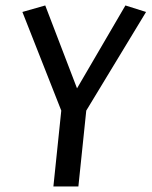

<svg xmlns="http://www.w3.org/2000/svg" viewBox="-20 -670 545 690"><path d="M290 -272.5 261.7 0H171.9L200.2 -272.5L60.5 -627L142.6 -650.4L256.8 -352.5L430.7 -650.4L504.9 -627Z"/></svg>

Font: Puritan
Style: Italic
Weight: 400
Version: 2.0a